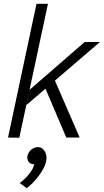

<svg xmlns="http://www.w3.org/2000/svg" viewBox="-20 -720 543 1005"><path d="M118 -170 135 -250 423 -500H503ZM81 1 22 0 171 -700H231ZM327 0 212 -270 258 -320 397 0ZM159 140Q140 140 130 127Q120 114 124 95Q127 82 135 72Q143 62 154.5 56Q166 50 178 50Q197 50 207.5 63Q218 76 214 95Q211 107 202.5 117.5Q194 128 183 134Q172 140 159 140ZM83 238Q110 219 132.5 190.5Q155 162 159 140L209 65Q225 85 223.5 109Q222 133 210 157Q198 181 181 203Q164 225 147.5 241Q131 257 120 265Z"/></svg>

Font: Epunda Sans Light
Style: Italic
Weight: 300
Italic angle: -12.0243°
Designer: Simon Atzbach
Foundry: typofactur
Version: Version 2.204